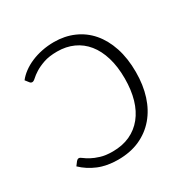

<svg xmlns="http://www.w3.org/2000/svg" viewBox="-124 -617 718 733"><g transform="rotate(-30 235.0 -250.0)"><path d="M55 -68Q57.5 -70.5 59.8 -72.2Q62 -74 66 -74Q71 -74 79.5 -67.2Q88 -60.5 102.5 -52.5Q117 -44.5 138.8 -37.8Q160.5 -31 191.5 -31Q234.5 -31 267.8 -46.2Q301 -61.5 324 -90Q347 -118.5 358.8 -159Q370.5 -199.5 370.5 -250Q370.5 -302.5 358.2 -343Q346 -383.5 323.5 -411.2Q301 -439 269 -453.5Q237 -468 198 -468Q162 -468 137.8 -459.5Q113.5 -451 97.8 -441Q82 -431 73 -422.5Q64 -414 58 -414Q52 -414 48 -419L35.5 -435Q47 -450 64.5 -463Q82 -476 104 -485.5Q126 -495 151.8 -500.2Q177.5 -505.5 205.5 -505.5Q252.5 -505.5 292 -488.2Q331.5 -471 359.8 -438.2Q388 -405.5 403.8 -358Q419.5 -310.5 419.5 -250Q419.5 -193 404.5 -146Q389.5 -99 360.5 -65Q331.5 -31 289.8 -12.2Q248 6.5 194 6.5Q145.5 6.5 108 -9Q70.5 -24.5 42.5 -51.5Z"/></g></svg>

Font: Lato 2
Style: Regular
Weight: 300
Designer: Lukasz Dziedzic with Adam Twardoch and Botio Nikoltchev
Foundry: tyPoland Lukasz Dziedzic
Version: Version 2.015; 2015-08-06; http://www.latofonts.com/